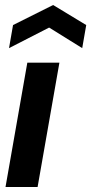

<svg xmlns="http://www.w3.org/2000/svg" viewBox="-20 -746 364 766"><path d="M2 0 89 -496H217L130 0ZM16 -554 32 -646 192 -726 324 -646 308 -554 176 -636Z"/></svg>

Font: Rethink Sans
Style: Bold Italic
Weight: 700
Italic angle: -10°
Designer: The Rethink Sans project authors (Hans Thiessen). DM Sans designed by Colophon Foundry.
Foundry: Rethink Communications LLC
Version: Version 1.001